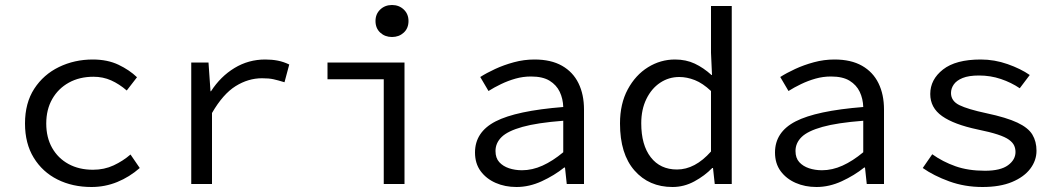

<svg xmlns="http://www.w3.org/2000/svg" viewBox="-20 -736 4240 768"><path d="M346 12Q270 12 210 -18Q150 -48 115 -105Q80 -162 80 -242Q80 -324 117 -381Q154 -438 216 -468Q278 -498 351 -498Q410 -498 454 -477Q498 -456 528 -427L487 -374Q457 -400 424.5 -414.5Q392 -429 354 -429Q298 -429 255.5 -405.5Q213 -382 189 -340Q165 -298 165 -242Q165 -186 188.5 -144.5Q212 -103 254 -80Q296 -57 352 -57Q397 -57 434.5 -74.5Q472 -92 502 -118L539 -64Q498 -28 449 -8Q400 12 346 12Z M745 0V-486H814L822 -371H824Q862 -430 918 -464Q974 -498 1041 -498Q1068 -498 1091 -493.5Q1114 -489 1137 -478L1118 -407Q1092 -415 1074 -419Q1056 -423 1028 -423Q973 -423 922.5 -391.5Q872 -360 828 -284V0Z M1515 0V-419H1290V-486H1598V0ZM1548 -588Q1520 -588 1501 -605.5Q1482 -623 1482 -652Q1482 -680 1501 -698Q1520 -716 1548 -716Q1576 -716 1595 -698Q1614 -680 1614 -652Q1614 -623 1595 -605.5Q1576 -588 1548 -588Z M2046 12Q2000 12 1962.5 -4.5Q1925 -21 1902.5 -51.5Q1880 -82 1880 -126Q1880 -208 1962.5 -250.5Q2045 -293 2233 -308Q2232 -341 2219 -368.5Q2206 -396 2178.5 -413Q2151 -430 2104 -430Q2072 -430 2042 -421.5Q2012 -413 1984 -399.5Q1956 -386 1934 -372L1901 -428Q1926 -444 1960.5 -460Q1995 -476 2035.5 -487Q2076 -498 2118 -498Q2184 -498 2228 -473Q2272 -448 2294 -403Q2316 -358 2316 -298V0H2247L2240 -66H2237Q2197 -34 2147 -11Q2097 12 2046 12ZM2068 -55Q2109 -55 2150 -73.5Q2191 -92 2233 -127V-253Q2129 -245 2070 -228.5Q2011 -212 1986.5 -188Q1962 -164 1962 -132Q1962 -104 1977 -87.5Q1992 -71 2016 -63Q2040 -55 2068 -55Z M2670 12Q2576 12 2518 -54Q2460 -120 2460 -242Q2460 -321 2491 -378.5Q2522 -436 2572 -467Q2622 -498 2680 -498Q2724 -498 2759 -481.5Q2794 -465 2826 -436H2828L2824 -525V-712H2907V0H2839L2832 -64H2829Q2799 -33 2757.5 -10.5Q2716 12 2670 12ZM2688 -58Q2724 -58 2758 -76Q2792 -94 2824 -130V-372Q2791 -403 2759.5 -415.5Q2728 -428 2697 -428Q2655 -428 2620.5 -405Q2586 -382 2565.5 -340Q2545 -298 2545 -243Q2545 -156 2583 -107Q2621 -58 2688 -58Z M3246 12Q3200 12 3162.5 -4.5Q3125 -21 3102.5 -51.5Q3080 -82 3080 -126Q3080 -208 3162.5 -250.5Q3245 -293 3433 -308Q3432 -341 3419 -368.5Q3406 -396 3378.5 -413Q3351 -430 3304 -430Q3272 -430 3242 -421.5Q3212 -413 3184 -399.5Q3156 -386 3134 -372L3101 -428Q3126 -444 3160.5 -460Q3195 -476 3235.5 -487Q3276 -498 3318 -498Q3384 -498 3428 -473Q3472 -448 3494 -403Q3516 -358 3516 -298V0H3447L3440 -66H3437Q3397 -34 3347 -11Q3297 12 3246 12ZM3268 -55Q3309 -55 3350 -73.5Q3391 -92 3433 -127V-253Q3329 -245 3270 -228.5Q3211 -212 3186.5 -188Q3162 -164 3162 -132Q3162 -104 3177 -87.5Q3192 -71 3216 -63Q3240 -55 3268 -55Z M3910 12Q3839 12 3777 -10.5Q3715 -33 3671 -64L3709 -119Q3751 -89 3802 -71Q3853 -53 3920 -53Q3982 -53 4012 -75Q4042 -97 4042 -128Q4042 -142 4036.5 -154Q4031 -166 4016 -177Q4001 -188 3970.5 -198Q3940 -208 3891 -218Q3796 -238 3748.5 -271.5Q3701 -305 3701 -360Q3701 -418 3752 -458Q3803 -498 3903 -498Q3958 -498 4010.5 -479.5Q4063 -461 4099 -436L4059 -383Q4025 -406 3983.5 -420Q3942 -434 3896 -434Q3855 -434 3830.5 -424Q3806 -414 3795 -398Q3784 -382 3784 -364Q3784 -332 3817.5 -315.5Q3851 -299 3926 -283Q4006 -266 4049.5 -245.5Q4093 -225 4109.5 -197.5Q4126 -170 4126 -133Q4126 -94 4101 -61Q4076 -28 4028 -8Q3980 12 3910 12Z"/></svg>

Font: Source Code Variable
Style: Regular
Weight: 400
Monospace: yes
Designer: Paul D. Hunt, Teo Tuominen
Foundry: Adobe Systems Incorporated
Version: Version 1.010;hotconv 1.0.106;makeotfexe 2.5.65593